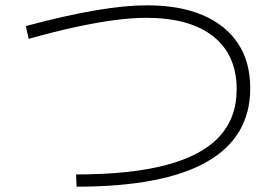

<svg xmlns="http://www.w3.org/2000/svg" viewBox="-20 -710 1040 722"><path d="M266 -54Q471 -54 605 -89.5Q739 -125 804.5 -196Q870 -267 870 -374Q870 -503 782 -573Q694 -643 530 -643Q477 -643 412 -634.5Q347 -626 267.5 -609Q188 -592 88 -564L77 -612Q227 -652 338.5 -671Q450 -690 533 -690Q656 -690 742.5 -653Q829 -616 875 -546.5Q921 -477 921 -378Q921 -194 757 -101Q593 -8 268 -8Z"/></svg>

Font: M PLUS 1 Thin Light
Style: Regular
Weight: 300
Version: Version 1.001